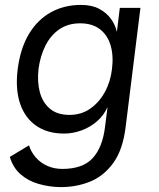

<svg xmlns="http://www.w3.org/2000/svg" viewBox="-20 -532 647 782"><path d="M408 -17 418 -96Q403 -62 374.5 -37.5Q346 -13 311 -0.5Q276 12 241 12Q174 12 128 -19.5Q82 -51 62 -109.5Q42 -168 52 -250Q63 -335 97.5 -393Q132 -451 186.5 -481.5Q241 -512 310 -512Q354 -512 384 -496Q414 -480 432 -455Q450 -430 456 -402L468 -500H552L492 -17Q481 77 441.5 131.5Q402 186 345 208.5Q288 231 222 230Q179 229 137 217Q95 205 64 178Q33 151 20 107L98 60Q107 88 126.5 110Q146 132 173.5 144Q201 156 234 156Q317 156 357.5 112Q398 68 408 -17ZM263 -64Q311 -64 347.5 -89.5Q384 -115 407 -157Q430 -199 436 -250Q443 -305 430.5 -347Q418 -389 387 -413Q356 -437 306 -437Q257 -437 221.5 -412.5Q186 -388 165 -346Q144 -304 137 -252Q131 -200 142 -157.5Q153 -115 183 -89.5Q213 -64 263 -64Z"/></svg>

Font: Inclusive Sans
Style: Italic
Weight: 400
Italic angle: -7°
Designer: Olivia King
Foundry: Olivia King
Version: Version 2.004